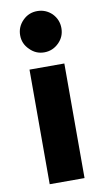

<svg xmlns="http://www.w3.org/2000/svg" viewBox="-85 -784 449 825"><g transform="rotate(-10 139.0 -371.0)"><path d="M63 0H215V-500H63ZM229 -652Q229 -689 203 -716Q176 -742 139 -742Q102 -742 76 -716Q49 -689 49 -652Q49 -615 76 -589Q102 -562 139 -562Q176 -562 203 -589Q229 -615 229 -652Z"/></g></svg>

Font: Unageo
Style: ExtraBold
Weight: 800
Designer: Richard Sepsi
Foundry: Richard Sepsi
Version: Version 2.000